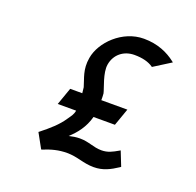

<svg xmlns="http://www.w3.org/2000/svg" viewBox="-112 -712 868 852"><g transform="rotate(20 322.0 -286.0)"><path d="M167 23 171 22C208 7 241 -2 281 -2C331 -2 362 17 412 17C456 17 488 0 523 -23L527 -26L500 -94L495 -91C469 -76 449 -65 419 -65C380 -65 356 -82 312 -82C294 -82 278 -79 261 -75C293 -104 322 -140 336 -192H437L466 -274H343C343 -284 343 -294 342 -304V-305C337 -329 308 -390 315 -432C323 -481 362 -513 413 -513C452 -513 480 -505 501 -491L503 -489L584 -540L579 -544C543 -572 494 -595 428 -595C327 -595 242 -510 229 -432C219 -374 239 -340 250 -301C251 -292 252 -284 253 -274H196L167 -192H254C250 -171 241 -162 231 -147C206 -109 172 -80 133 -49L129 -46Z"/></g></svg>

Font: Charger Monospace
Style: Regular
Weight: 400
Designer: Jasper
Foundry: Cannot Into Space Fonts
Version: Version 0.980